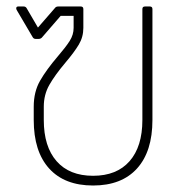

<svg xmlns="http://www.w3.org/2000/svg" viewBox="-20 -562 580 592"><path d="M442 -542Q450 -542 450 -534V-192Q450 -95 402.5 -42.5Q355 10 267 10Q179 10 131.5 -42.5Q84 -95 84 -192V-233Q84 -279 103.5 -313Q123 -347 158 -388Q183 -417 195 -436Q207 -455 207 -476V-513H167L109 -446Q105 -442 99 -442H90Q84 -442 81 -447L31 -532L30 -536Q30 -542 36 -542H53Q59 -542 62 -537L97 -477L150 -538Q153 -542 160 -542H229Q237 -542 237 -534V-476Q237 -448 223 -424.5Q209 -401 181 -368Q149 -330 132 -300Q115 -270 115 -233V-192Q115 -110 154.5 -65Q194 -20 267 -20Q340 -20 379.5 -65Q419 -110 419 -192V-534Q419 -542 427 -542Z"/></svg>

Font: LINE Seed Sans TH App Thin
Style: Regular
Weight: 250
Designer: Dalton Maag Ltd | Thai characters by Cadson Demak Co.,Ltd.
Foundry: Dalton Maag Ltd
Version: Version 1.003